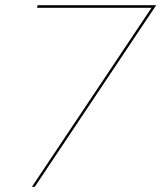

<svg xmlns="http://www.w3.org/2000/svg" viewBox="-20 -720 622 740"><path d="M125 -700H582L114 0H103L564 -690H123Z"/></svg>

Font: Jost Thin
Style: Italic
Weight: 200
Italic angle: -5°
Version: Version 3.710